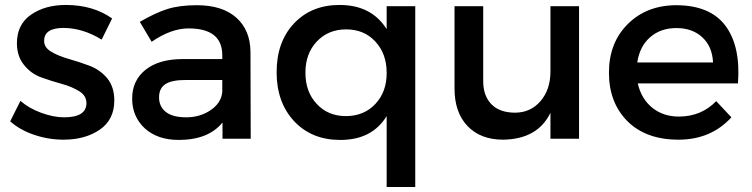

<svg xmlns="http://www.w3.org/2000/svg" viewBox="-20 -557 3018 771"><path d="M237.3 -85.9Q327.1 -85.9 327.1 -143.1Q327.1 -172.9 297.9 -190.9Q268.6 -209 228 -220.2Q187 -231.4 146 -246.1Q105 -260.7 76.7 -295.9Q48.3 -330.1 47.9 -382.8Q47.9 -459 104.5 -498Q161.1 -537.1 244.1 -537.1Q354 -537.1 430.2 -482.9L388.2 -397.9Q312 -444.8 234.4 -444.8Q156.7 -444.8 157.2 -392.1Q157.2 -366.2 186 -349.1Q214.8 -332 256.3 -320.3Q297.9 -308.6 339.4 -293Q380.9 -277.3 410.2 -243.2Q439 -208 439 -153.8Q439 -76.2 380.4 -36.1Q321.8 3.9 234.9 3.9Q174.8 3.9 117.2 -15.6Q59.6 -35.2 21 -69.8L62 -151.9Q96.2 -122.1 145.5 -104Q195.3 -85.9 237.3 -85.9Z M728.5 -235.8Q671.4 -236.3 645 -219.7Q618.7 -203.1 618.7 -166Q618.7 -128.9 646 -107.4Q673.3 -85.9 728 -85.9Q782.7 -85.9 825.2 -114.3Q867.7 -142.6 872.6 -187V-235.8ZM872.6 -335.9Q872.1 -442.9 737.3 -442.9Q667 -442.9 588.9 -389.2L541.5 -469.2Q602.5 -504.9 651.4 -520.5Q700.2 -536.1 770.5 -536.1Q872.6 -536.1 928.7 -486.3Q984.9 -436.5 985.8 -349.1L986.8 0H873.5V-64.9Q816.4 4.9 697.8 4.9Q612.8 4.9 561.5 -41.5Q510.7 -88.9 510.7 -161.1Q510.7 -233.4 564 -276.4Q617.2 -319.3 711.9 -319.8H872.6Z M1532.7 -264.6Q1532.7 -341.3 1487.3 -390.1Q1442.4 -439 1370.1 -439Q1297.9 -439 1252 -390.1Q1206.1 -341.3 1206.5 -264.6Q1206.5 -188 1252 -139.6Q1296.9 -90.8 1369.1 -90.8Q1441.4 -90.8 1487.3 -139.6Q1533.2 -188.5 1532.7 -264.6ZM1090.8 -267.1Q1090.8 -388.7 1160.6 -462.9Q1230.5 -537.1 1343.8 -537.1Q1471.7 -537.1 1532.7 -439.9V-532.2H1647.5V193.8H1532.7V-90.8Q1473.6 5.4 1345.7 4.9Q1231.9 4.9 1161.1 -70.3Q1090.8 -146 1090.8 -267.1Z M1805.2 -201.2V-532.2H1920.4V-232.9Q1919.9 -172.9 1953.1 -138.7Q1986.3 -104.5 2048.8 -104.5Q2111.3 -105 2150.9 -151.4Q2190.4 -197.8 2190.4 -270V-532.2H2305.2V0H2190.4V-104Q2138.7 2 2000.5 3.9Q1909.7 3.9 1857.4 -50.8Q1805.2 -105.5 1805.2 -201.2Z M2539.1 -306.2H2843.3Q2840.3 -370.1 2800.3 -407.2Q2760.3 -444.3 2696.3 -444.3Q2632.3 -444.3 2590.3 -407.2Q2548.3 -370.1 2539.1 -306.2ZM2425.3 -265.1Q2425.3 -384.8 2500.5 -460Q2575.7 -535.2 2694.3 -536.1Q2831.5 -536.1 2893.1 -453.6Q2954.6 -371.1 2943.4 -222.2H2541Q2555.2 -160.2 2599.1 -124.5Q2643.1 -88.9 2706.1 -88.9Q2795.9 -88.9 2856 -150.9L2917 -85.9Q2835 3.9 2704.6 3.9Q2574.2 3.9 2499.5 -70.3Q2425.3 -145 2425.3 -265.1Z"/></svg>

Font: TruenoRg
Style: Book
Weight: 400
Designer: Julieta Ulanovsky
Foundry: Julieta Ulanovsky
Version: Version 3.001b